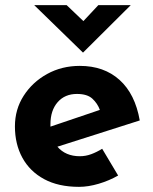

<svg xmlns="http://www.w3.org/2000/svg" viewBox="-20 -714 593 746"><path d="M287 12Q207 12 151.5 -18Q96 -48 67 -101Q38 -154 38 -223Q38 -289 72 -342Q106 -395 163 -426.5Q220 -458 290 -458Q384 -458 444.5 -403.5Q505 -349 523 -246L203 -144Q235 -107 290 -107Q313 -107 334.5 -115Q356 -123 377 -136L439 -32Q404 -12 363.5 0Q323 12 287 12ZM176 -231Q176 -226 176 -222L368 -287Q359 -312 339 -330.5Q319 -349 279 -349Q232 -349 204 -317Q176 -285 176 -231ZM239 -694 304 -632 362 -694H488L303 -510H302L113 -694Z"/></svg>

Font: Synthetic
Style: Bold
Weight: 700
Designer: Santiago Orozco
Foundry: Typemade
Version: Version 2.000; ttfautohint (v1.8.4.7-5d5b)